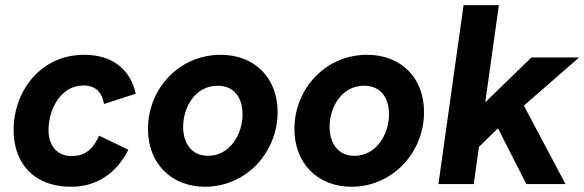

<svg xmlns="http://www.w3.org/2000/svg" viewBox="-20 -717 2276 748"><path d="M258 10.5C348 10.5 430 -34 480 -133.5L366 -188.5C346 -142.5 316.5 -109 259.5 -109C198 -109 169 -155.5 169 -209C169 -289.5 215 -384 305.5 -384C354.5 -384 377 -356 385.5 -312L509 -352C486 -451.5 413.5 -503.5 308 -503.5C138 -503.5 33 -362 33 -210C33 -92.5 101 10.5 258 10.5Z M779 10.5C938.5 10.5 1061.5 -122.5 1061.5 -280.5C1061.5 -413 973 -503.5 839.5 -503.5C677.5 -503.5 556.5 -371 556.5 -214.5C556.5 -81 646.5 10.5 779 10.5ZM693.5 -222.5C693.5 -299 740 -383 828.5 -383C894.5 -383 925 -333 925 -272C925 -195 876.5 -110 790.5 -110C724.5 -110 693.5 -161.5 693.5 -222.5Z M1349.5 10.5C1509 10.5 1632 -122.5 1632 -280.5C1632 -413 1543.5 -503.5 1410 -503.5C1248 -503.5 1127 -371 1127 -214.5C1127 -81 1217 10.5 1349.5 10.5ZM1264 -222.5C1264 -299 1310.5 -383 1399 -383C1465 -383 1495.5 -333 1495.5 -272C1495.5 -195 1447 -110 1361 -110C1295 -110 1264 -161.5 1264 -222.5Z M2030.5 0H2183L2021 -305.5L2236 -493H2050L1870.5 -318.5L1923.5 -697H1786L1688 0H1825.5L1846 -145L1920 -217Z"/></svg>

Font: HK Grotesk ExtraBold
Style: Italic
Weight: 800
Italic angle: -16°
Designer: Alfredo Marco Pradil
Foundry: Hanken Design Co.
Version: Version 3.001;FEAKit 1.0